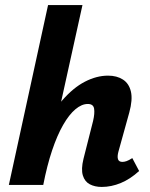

<svg xmlns="http://www.w3.org/2000/svg" viewBox="-20 -731 593 759"><path d="M15 0 170 -711H306L149 0ZM382 8Q355 8 335 -2.5Q315 -13 307.5 -37.5Q300 -62 310 -103L348 -253Q355 -283 352 -301.5Q349 -320 327 -320Q303 -320 278 -299Q253 -278 229.5 -237Q206 -196 186 -136.5Q166 -77 151 0H83Q108 -117 144.5 -199.5Q181 -282 225 -333Q269 -384 315.5 -408Q362 -432 407 -432Q442 -432 466 -416.5Q490 -401 497.5 -369Q505 -337 491 -286L448 -131Q443 -112 446.5 -101.5Q450 -91 464 -91Q471 -91 480 -94Q489 -97 503 -106L530 -55Q495 -23 457.5 -7.5Q420 8 382 8Z"/></svg>

Font: Ysabeau Infant ExtraBold
Style: Italic
Weight: 800
Italic angle: -12°
Designer: Christian Thalmann (Catharsis Fonts)
Version: Version 2.001;gftools[0.9.30]; featfreeze: ss01,ss02,lnum